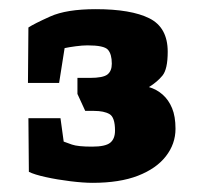

<svg xmlns="http://www.w3.org/2000/svg" viewBox="-20 -744 436 419"><path d="M182 -345Q162 -345 133.5 -348.5Q105 -352 80 -357.5Q55 -363 43 -369L42 -486H112L119 -435Q124 -433 137 -428.5Q150 -424 181 -424Q210 -424 220.5 -432.5Q231 -441 231 -459Q231 -488 219 -495Q207 -502 185 -502H166L149 -539V-574H176Q205 -574 214.5 -581.5Q224 -589 224 -605Q224 -626 215.5 -635.5Q207 -645 171 -645Q160 -645 145 -643Q130 -641 121 -639L109 -563H41L42 -684Q54 -692 89.5 -708Q125 -724 189 -724Q266 -724 306 -704Q346 -684 346 -631Q346 -593 334.5 -579Q323 -565 305 -554Q322 -549 335 -537.5Q348 -526 355.5 -508Q363 -490 363 -463Q363 -430 342 -403Q321 -376 281 -360.5Q241 -345 182 -345Z"/></svg>

Font: Faustina ExtraBold
Style: Regular
Weight: 800
Designer: Alfonso Garcia
Foundry: http://www.omnibus-type.com
Version: Version 1.200